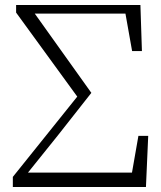

<svg xmlns="http://www.w3.org/2000/svg" viewBox="-20 -743 639 763"><path d="M31 0V-40L299 -374L298 -344L44 -693V-723H538L544 -540H505L473 -720L503 -689H307H112V-676L101 -713L343 -374L210 -205L71 -32L83 -74V-57H532L498 -20L530 -203H569L560 0Z"/></svg>

Font: Noto Serif HK
Style: Regular
Weight: 200
Designer: Ryoko NISHIZUKA 西塚涼子 (kana & ideographs); Frank Grießhammer (Latin, Greek & Cyrillic); Wenlong ZHANG 张文龙 (bopomofo); San
Foundry: Adobe
Version: Version 2.001;hotconv 1.1.0;makeotfexe 2.6.0